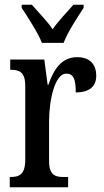

<svg xmlns="http://www.w3.org/2000/svg" viewBox="-20 -786 437 806"><path d="M156 -606H247C264 -651 306 -715 331 -753V-766H288C261 -734 225 -699 201 -663C177 -699 141 -734 114 -766H71V-753C96 -715 138 -651 156 -606ZM21 0H266V-43H246C212 -43 186 -51 186 -110V-276C186 -368 211 -477 258 -477C289 -477 298 -453 298 -398C356 -398 384 -424 384 -468C384 -515 358 -546 304 -546C239 -546 206 -496 183 -430H180L166 -536H23V-493H26C61 -493 86 -484 86 -425V-115C86 -52 59 -43 24 -43H21Z"/></svg>

Font: Noto Serif Khmer ExtraCondensed Medium
Style: Regular
Weight: 500
Width: 2
Designer: Danh Hong and the Monotype Design Team
Foundry: Monotype Imaging Inc.
Version: Version 2.004